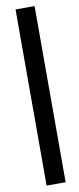

<svg xmlns="http://www.w3.org/2000/svg" viewBox="-102 -771 410 993"><g transform="rotate(-10 103.0 -274.5)"><path d="M58 188V-737H158V188Z"/></g></svg>

Font: Piazzolla Black
Style: Italic
Weight: 900
Italic angle: -11.3°
Designer: Juan Pablo del Peral
Foundry: Huerta Tipografica
Version: Version 1.330